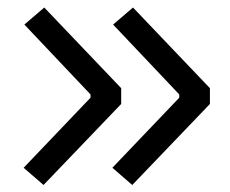

<svg xmlns="http://www.w3.org/2000/svg" viewBox="-20 -520 626 523"><path d="M98.6 -16.1 44.4 -63 226.6 -253.9V-262.7L46.4 -453.1L100.6 -499.5L310.1 -279.8V-236.8ZM340.3 -16.1 286.1 -63 468.3 -253.9V-262.7L288.1 -453.1L342.3 -499.5L551.8 -279.8V-236.8Z"/></svg>

Font: Cascadia Code PL SemiLight
Style: Regular
Weight: 350
Monospace: yes
Designer: Aaron Bell
Foundry: Saja Typeworks
Version: Version 2404.023; ttfautohint (v1.8.4)